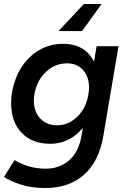

<svg xmlns="http://www.w3.org/2000/svg" viewBox="-23 -732 635 964"><path d="M-3 156 50 72Q122 115 207 115Q275 115 323.5 73.5Q372 32 386 -50L393 -90Q361 -51 319.5 -30.5Q278 -10 230 -10Q139 -10 86 -65Q33 -120 33 -212Q33 -246 38 -271Q51 -343 87 -397.5Q123 -452 176.5 -482Q230 -512 294 -512Q350 -512 389 -488.5Q428 -465 449 -422L462 -500H572L496 -51Q475 77 399.5 144.5Q324 212 205 212Q133 212 80.5 194.5Q28 177 -3 156ZM147 -227Q147 -171 179 -137Q211 -103 264 -103Q321 -103 365.5 -146.5Q410 -190 421 -259Q424 -277 424 -293Q424 -347 394 -380.5Q364 -414 314 -414Q253 -414 207.5 -371Q162 -328 150 -260Q147 -244 147 -227ZM389 -576H271L398 -712H487Z"/></svg>

Font: Oak Sans Semibold
Style: Italic
Weight: 600
Italic angle: -9.49998°
Foundry: Erik Kennedy, Walven
Version: Version 1.000